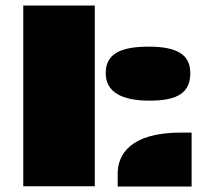

<svg xmlns="http://www.w3.org/2000/svg" viewBox="-20 -685 789 705"><path d="M368.2 -416.5C368.2 -346.7 427.2 -315.4 529.8 -315.4C635.3 -315.4 678.7 -346.7 678.7 -416.5C678.7 -485.4 628.9 -513.7 525.4 -513.7C419.4 -513.7 368.2 -485.4 368.2 -416.5ZM65.4 -1H328.1V-664.6H65.4ZM412.1 0H683.6V-198.2H645C456.5 -198.2 412.1 -115.7 412.1 -47.4Z"/></svg>

Font: Plaster
Style: Regular
Weight: 400
Designer: Eben Sorkin
Foundry: Eben Sorkin
Version: Version 1.007